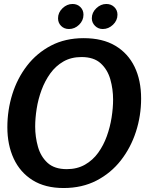

<svg xmlns="http://www.w3.org/2000/svg" viewBox="-20 -935 747 966"><path d="M300 11Q207 11 144 -28.5Q81 -68 49 -137Q17 -206 17 -295Q17 -381 42 -461Q67 -541 116 -604.5Q165 -668 236.5 -705.5Q308 -743 401 -743Q496 -743 560 -705Q624 -667 657 -599Q690 -531 690 -439Q690 -353 664 -272.5Q638 -192 588 -128Q538 -64 465.5 -26.5Q393 11 300 11ZM316 -84Q368 -84 407.5 -106.5Q447 -129 474 -166.5Q501 -204 517.5 -250Q534 -296 541.5 -344Q549 -392 549 -434Q549 -487 535 -536Q521 -585 486.5 -616.5Q452 -648 390 -648Q338 -648 299 -625.5Q260 -603 233 -565.5Q206 -528 189 -482Q172 -436 164.5 -388Q157 -340 157 -298Q157 -246 171 -196.5Q185 -147 219.5 -115.5Q254 -84 316 -84ZM400 -861Q400 -832 378 -810.5Q356 -789 327 -789Q303 -789 287.5 -804.5Q272 -820 272 -843Q272 -872 294.5 -893.5Q317 -915 345 -915Q369 -915 384.5 -899.5Q400 -884 400 -861ZM571 -861Q571 -832 548.5 -810.5Q526 -789 497 -789Q474 -789 458 -805Q442 -821 442 -843Q442 -872 464.5 -893.5Q487 -915 515 -915Q539 -915 555 -899.5Q571 -884 571 -861Z"/></svg>

Font: Rosario
Style: Bold Italic
Weight: 700
Italic angle: -8.05°
Designer: Hector Gatti
Foundry: Omnibus Type
Version: Version 1.101; ttfautohint (v1.8.1.43-b0c9)